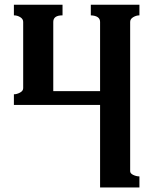

<svg xmlns="http://www.w3.org/2000/svg" viewBox="-20 -453 661 829"><path d="M582 -386.7Q568.4 -386.7 555.2 -378.9Q542 -371.1 542 -358.4V286.1Q542 295.9 555.2 302.2Q568.4 308.6 582 308.6V356.4H412.1V0H40V-45.9Q52.7 -45.9 66.4 -53.2Q80.1 -60.5 80.1 -72.3V-358.4Q80.1 -371.1 67.4 -378.9Q54.7 -386.7 40 -386.7V-432.6H250V-386.7Q210 -386.7 210 -358.4V-59.6H412.1V-358.4Q412.1 -384.8 372.1 -386.7V-432.6H582Z"/></svg>

Font: Menaion Unicode
Style: Regular
Weight: 400
Designer: Aleksandr Andreev
Foundry: Ponomar Technologies, Inc.
Version: 2.0